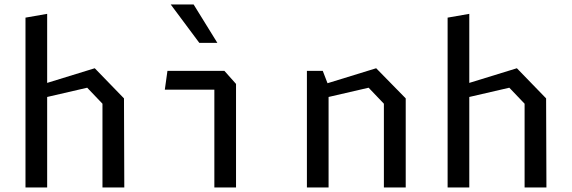

<svg xmlns="http://www.w3.org/2000/svg" viewBox="-20 -826 2520 846"><path d="M431.5 -369 364.2 -439.5 129.3 -385.2V-442.7L397.5 -525.3L526.3 -392.5L527.7 0H431.5ZM92.3 -748.3 187.8 -765V0H92.3Z M924.5 -452 949.7 -430.8H706.2L717.8 -513.7H968.8L1020 -456.2V0H924.5ZM732.3 -806.2H833.2L937.7 -637.2H858.2Z M1671.5 -369 1604.2 -439.5 1369.3 -385.2V-442.7L1637.5 -525.3L1767.7 -392.5V0H1671.5ZM1332.3 -513.7H1402.2L1427.8 -447.2V0H1332.3Z M2291.5 -369 2224.2 -439.5 1989.3 -385.2V-442.7L2257.5 -525.3L2386.3 -392.5L2387.7 0H2291.5ZM1952.3 -748.3 2047.8 -765V0H1952.3Z"/></svg>

Font: Monaspace Krypton Var
Style: Regular
Weight: 400
Designer: Riley Cran and the Lettermatic Team
Version: Version 1.101 (Monaspace Krypton Var)